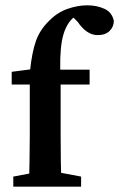

<svg xmlns="http://www.w3.org/2000/svg" viewBox="-20 -702 448 722"><path d="M30 0V-38L126 -56H189L285 -38V0ZM89 0Q90 -48 91 -96Q92 -144 92 -193V-384H24V-432L132 -446L92 -425L93 -436Q100 -505 115 -547.5Q130 -590 164 -623Q195 -655 233.5 -668.5Q272 -682 308 -682Q344 -682 372.5 -669Q401 -656 408 -624Q408 -601 392 -585.5Q376 -570 347 -570Q306 -570 272 -620L240 -652L324 -672L339 -645Q332 -649 323 -652.5Q314 -656 306 -656Q277 -656 251 -631Q223 -603 213 -549Q203 -495 208 -398V-193Q208 -96 211 0ZM149 -384V-440H317V-384Z"/></svg>

Font: Lisu Bosa ExtraBold
Style: Regular
Weight: 800
Designer: David Morse, Annie Olsen, Victor Gaultney, Frank Grießhammer (Latin)
Foundry: SIL International
Version: Version 2.000